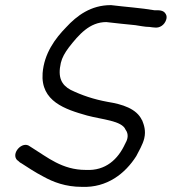

<svg xmlns="http://www.w3.org/2000/svg" viewBox="-20 -714 669 748"><path d="M542 -175C549 -205 541 -227 534 -245L533 -246C512 -291 456 -308 400 -317C345 -327 298 -343 255 -364C220 -383 204 -412 217 -469C222 -490 233 -509 248 -529C287 -579 329 -628 394 -628C427 -624 476 -619 507 -616C522 -614 544 -609 563 -609C568 -608 578 -607 580 -607C603 -603 621 -618 627 -636C630 -644 630 -652 626 -659C617 -676 597 -674 582 -674C530 -683 469 -687 413 -694H411C335 -694 280 -654 237 -607C195 -564 152 -506 146 -429C138 -319 234 -288 319 -264C378 -248 455 -244 469 -209C482 -192 478 -172 469 -157V-156L468 -155C440 -93 391 -48 315 -52H314C222 -52 164 -102 107 -137L96 -144C67 -167 20 -115 48 -89H49L59 -80H60C85 -64 116 -43 149 -26C187 -5 235 14 299 14C397 18 468 -38 511 -106C520 -124 536 -150 542 -175Z"/></svg>

Font: Stray Cat
Style: ExBdObl
Weight: 800
Version: Version 1.0